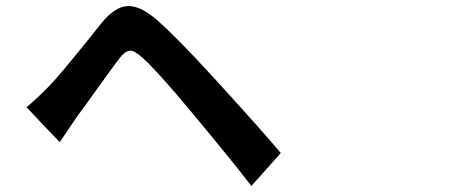

<svg xmlns="http://www.w3.org/2000/svg" viewBox="-20 -653 1540 638"><path d="M815.4 -35.2Q752.9 -116.2 618.2 -278.3Q499 -421.9 450.2 -463.9Q426.8 -485.4 411.1 -484.4Q395.5 -483.4 376 -458Q356.4 -432.6 299.8 -353.5Q254.9 -290 237.3 -267.6L178.7 -180.7L123 -238.3L68.4 -296.9Q92.8 -316.4 133.8 -357.4Q140.6 -364.3 144.5 -368.2Q177.7 -402.3 282.2 -532.2Q307.6 -564.5 320.3 -580.1Q362.3 -629.9 402.3 -632.8Q444.3 -635.7 500 -587.9Q566.4 -530.3 687.5 -397.5Q692.4 -392.6 702.1 -381.8Q852.5 -216.8 913.1 -144.5Z"/></svg>

Font: Bpmf GenSeki Gothic B
Style: B
Weight: 700
Foundry: But Ko
Version: Version 1.320